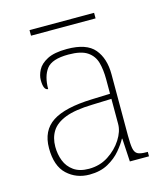

<svg xmlns="http://www.w3.org/2000/svg" viewBox="-103 -743 723 833"><g transform="rotate(-15 258.5 -326.5)"><path d="M197 10Q138 10 97 -28Q56 -66 56 -146Q56 -225 112.5 -262Q169 -299 290 -303L373 -306V-371Q373 -414 364 -446.5Q355 -479 327 -498Q299 -517 242 -517Q168 -517 143.5 -484.5Q119 -452 119 -395Q98 -395 98 -441Q98 -462 110 -485.5Q122 -509 153.5 -525.5Q185 -542 242 -542Q330 -542 365.5 -499.5Q401 -457 401 -386V-110Q401 -73 404.5 -53.5Q408 -34 420 -27Q432 -20 459 -20H466V0H380L374 -104H372Q361 -83 338.5 -56Q316 -29 281 -9.5Q246 10 197 10ZM201 -15Q250 -15 288.5 -40Q327 -65 350 -101Q373 -137 373 -170V-283L287 -280Q209 -278 165 -261Q121 -244 102.5 -214.5Q84 -185 84 -145Q84 -111 95.5 -81.5Q107 -52 133 -33.5Q159 -15 201 -15ZM107 -638V-663H397V-638Z"/></g></svg>

Font: Noto Serif Thin
Style: Regular
Weight: 100
Designer: Monotype Design Team
Foundry: Monotype Imaging Inc.
Version: Version 2.015